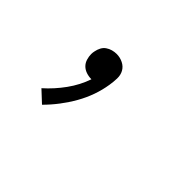

<svg xmlns="http://www.w3.org/2000/svg" viewBox="-57 -317 714 714"><g transform="rotate(45 300.0 40.0)"><path d="M181 205 136 163Q172 131 200.5 91.5Q229 52 244 8Q244 8 243.5 8Q243 8 243 8Q229 8 216 3.5Q203 -1 194 -10Q185 -19 181 -32Q177 -45 177 -58Q177 -62 177.5 -66Q178 -70 179 -74Q181 -85 186.5 -95.5Q192 -106 201.5 -112.5Q211 -119 222 -122Q233 -125 244 -125Q262 -125 278 -117Q294 -109 302 -94.5Q310 -80 309.5 -61.5Q309 -43 306 -25Q301 7 290 38Q279 69 262.5 98Q246 127 225.5 154Q205 181 181 205Z"/></g></svg>

Font: Iosevka Curly Slab LtExObl
Style: Regular
Weight: 300
Width: 7
Italic angle: -9°
Monospace: yes
Designer: Belleve Invis
Foundry: Belleve Invis
Version: Version 11.1.0; ttfautohint (v1.8.3)